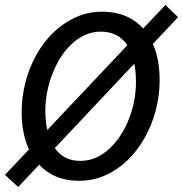

<svg xmlns="http://www.w3.org/2000/svg" viewBox="-28 -714 735 771"><path d="M45 37 -8 -12 636 -694 687 -645ZM290 12Q217 12 165.5 -22Q114 -56 86.5 -118Q59 -180 59 -263Q59 -326 74.5 -385Q90 -444 119 -495.5Q148 -547 188 -585Q228 -623 277 -645Q326 -667 382 -667Q455 -667 507 -633.5Q559 -600 586 -538Q613 -476 613 -392Q613 -330 597.5 -271Q582 -212 553 -160.5Q524 -109 484 -70.5Q444 -32 395 -10Q346 12 290 12ZM295 -68Q334 -68 368 -86Q402 -104 429.5 -135.5Q457 -167 477 -207.5Q497 -248 507.5 -293.5Q518 -339 518 -385Q518 -446 503 -491.5Q488 -537 456 -562Q424 -587 376 -587Q338 -587 304 -569Q270 -551 242.5 -519.5Q215 -488 195.5 -447.5Q176 -407 165 -361.5Q154 -316 154 -270Q154 -209 169.5 -164Q185 -119 216 -93.5Q247 -68 295 -68Z"/></svg>

Font: Source Sans 3 Medium
Style: Italic
Weight: 500
Italic angle: -11°
Designer: Paul D. Hunt
Foundry: Adobe
Version: Version 3.052;hotconv 1.1.0;makeotfexe 2.6.0